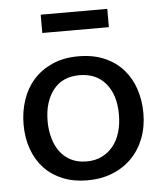

<svg xmlns="http://www.w3.org/2000/svg" viewBox="-48 -668 612 721"><g transform="rotate(-5 257.5 -307.5)"><path d="M132 -556V-625H383V-556ZM484 -223Q484 -172 467.5 -129Q451 -86 420.5 -55Q390 -24 347.5 -7Q305 10 253 10Q202 10 161 -6.5Q120 -23 91.5 -53Q63 -83 47.5 -125.5Q32 -168 32 -219Q32 -268 46.5 -311.5Q61 -355 89.5 -387Q118 -419 160.5 -438Q203 -457 259 -457Q315 -457 357.5 -438.5Q400 -420 428 -388Q456 -356 470 -313.5Q484 -271 484 -223ZM392 -226Q392 -300 356 -343Q320 -386 257 -386Q192 -386 157.5 -341Q123 -296 123 -224Q123 -190 131.5 -160Q140 -130 156.5 -108Q173 -86 198 -73.5Q223 -61 256 -61Q289 -61 314 -73.5Q339 -86 356.5 -107.5Q374 -129 383 -159.5Q392 -190 392 -226Z"/></g></svg>

Font: Zilla Slab Medium
Style: Regular
Weight: 500
Designer: Typotheque.com
Foundry: Typotheque type foundry
Version: Version 1.1; 2017